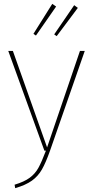

<svg xmlns="http://www.w3.org/2000/svg" viewBox="-20 -784 484 999"><path d="M240 1Q218 63 198 98Q178 133 146 156Q114 179 59 195L56 177Q106 162 134.5 141Q163 120 180 89Q197 58 219 0H211L23 -519H47L225 -17L396 -519H421ZM272 -750 167 -599 154 -608 252 -764ZM385 -743 275 -596 262 -605 366 -757Z"/></svg>

Font: Fira Sans Thin
Style: Regular
Weight: 100
Designer: bBox Type GmbH & Carrois Corporate GbR & Edenspiekermann AG
Foundry: bBox Type GmbH & Carrois Corporate GbR & Edenspiekermann AG
Version: Version 4.301